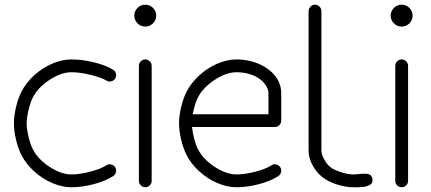

<svg xmlns="http://www.w3.org/2000/svg" viewBox="-20 -789 1816 809"><path d="M457.5 -47.6Q426.3 -26.6 376.1 -13.3Q325.9 0 280.8 0Q241 0 199.3 -18.1Q157.7 -36.1 123.7 -67.1Q89.6 -98.1 70.3 -135.7Q56.4 -163.1 47.5 -200.6Q38.6 -238 38.6 -269.3Q38.6 -300.5 47.5 -337.9Q56.4 -375.2 70.3 -402.6Q89.6 -440.2 123.7 -471.3Q157.7 -502.4 199.3 -520.5Q241 -538.6 280.8 -538.6Q325.7 -538.6 375.4 -526.5Q425 -514.4 456.5 -495.4Q465.8 -489.7 468.5 -478.6Q471.2 -467.5 465.6 -458.3Q460 -449 448.9 -446.4Q437.7 -443.8 428.5 -449.5Q406.5 -462.6 361.5 -473.6Q316.4 -484.6 280.8 -484.6Q238.3 -484.6 189.3 -452.9Q140.4 -421.1 118.2 -378.2Q108.2 -358.9 100.2 -325.3Q92.3 -291.7 92.3 -269.3Q92.3 -246.8 100.2 -213.3Q108.2 -179.7 118.2 -160.4Q140.4 -117.4 189.3 -85.7Q238.3 -54 280.8 -54Q316.2 -54 361 -65.8Q405.8 -77.6 427.5 -92.3Q436.5 -98.4 447.6 -96.2Q458.7 -94 464.8 -85Q470.9 -75.9 468.8 -64.8Q466.6 -53.7 457.5 -47.6Z M619.1 -511.5V-26.9Q619.1 -15.9 611.1 -7.9Q603 0 592 0Q581.1 0 573.1 -7.9Q565.2 -15.9 565.2 -26.9V-511.5Q565.2 -522.5 573.1 -530.5Q581.1 -538.6 592 -538.6Q603 -538.6 611.1 -530.5Q619.1 -522.5 619.1 -511.5ZM559.4 -690.6Q545.9 -704.1 545.9 -723.1Q545.9 -742.2 559.4 -755.7Q573 -769.3 592 -769.3Q611.1 -769.3 624.6 -755.7Q638.2 -742.2 638.2 -723.1Q638.2 -704.1 624.6 -690.6Q611.1 -677 592 -677Q573 -677 559.4 -690.6Z M792.2 -307.6H1111.1V-396.2Q1111.1 -411.9 1101.4 -427.5Q1091.8 -443.1 1074.8 -455.9Q1057.9 -468.8 1032 -476.7Q1006.1 -484.6 976.6 -484.6Q934.1 -484.6 885.1 -452.9Q836.2 -421.1 814 -378.2Q800.8 -352.3 792.2 -307.6ZM1153.3 -47.6Q1122.1 -26.6 1071.9 -13.3Q1021.7 0 976.6 0Q936.8 0 895.1 -18.1Q853.5 -36.1 819.5 -67.1Q785.4 -98.1 766.1 -135.7Q752.2 -163.1 743.3 -200.6Q734.4 -238 734.4 -269.3Q734.4 -300.5 743.3 -337.9Q752.2 -375.2 766.1 -402.6Q785.4 -440.2 819.5 -471.3Q853.5 -502.4 895.1 -520.5Q936.8 -538.6 976.6 -538.6Q1005.4 -538.6 1033.1 -532.1Q1060.8 -525.6 1084.5 -513.2Q1108.2 -500.7 1126.3 -483.6Q1144.5 -466.6 1154.8 -444Q1165 -421.4 1165 -396.2V-280.8Q1165 -269.8 1157.1 -261.8Q1149.2 -253.9 1138.2 -253.9H789.1Q791.5 -230.5 798.6 -203.4Q805.7 -176.3 814 -160.4Q836.2 -117.4 885.1 -85.7Q934.1 -54 976.6 -54Q1012 -54 1056.8 -65.8Q1101.6 -77.6 1123.3 -92.3Q1132.3 -98.4 1143.4 -96.2Q1154.5 -94 1160.6 -85Q1166.7 -75.9 1164.6 -64.8Q1162.4 -53.7 1153.3 -47.6Z M1468.8 -54Q1475.3 -54 1485.5 -54.9Q1495.6 -55.9 1503.2 -56.6Q1510.7 -57.4 1519.3 -57.1Q1527.8 -56.9 1533.6 -55.1Q1539.3 -53.2 1543.7 -48.2Q1548.1 -43.2 1549.3 -34.9Q1550.5 -26.6 1548.1 -20.3Q1545.7 -13.9 1538.8 -10.3Q1532 -6.6 1525.6 -4.4Q1519.3 -2.2 1507.9 -1.2Q1496.6 -0.2 1490.1 -0.1Q1483.6 0 1471.9 0Q1469.7 0 1468.8 0Q1435.5 0 1398.9 -12Q1362.3 -23.9 1337.9 -43Q1313 -62.5 1296.6 -93.4Q1280.3 -124.3 1280.3 -153.8V-742.2Q1280.3 -753.2 1288.3 -761.2Q1296.4 -769.3 1307.4 -769.3Q1318.4 -769.3 1326.3 -761.2Q1334.2 -753.2 1334.2 -742.2V-153.8Q1334.2 -139.9 1345.7 -118.2Q1357.2 -96.4 1371.3 -85.2Q1386.2 -73.5 1416.4 -63.7Q1446.5 -54 1468.8 -54Z M1699.5 -511.5V-26.9Q1699.5 -15.9 1691.4 -7.9Q1683.3 0 1672.4 0Q1661.4 0 1653.4 -7.9Q1645.5 -15.9 1645.5 -26.9V-511.5Q1645.5 -522.5 1653.4 -530.5Q1661.4 -538.6 1672.4 -538.6Q1683.3 -538.6 1691.4 -530.5Q1699.5 -522.5 1699.5 -511.5ZM1639.8 -690.6Q1626.2 -704.1 1626.2 -723.1Q1626.2 -742.2 1639.8 -755.7Q1653.3 -769.3 1672.4 -769.3Q1691.4 -769.3 1705 -755.7Q1718.5 -742.2 1718.5 -723.1Q1718.5 -704.1 1705 -690.6Q1691.4 -677 1672.4 -677Q1653.3 -677 1639.8 -690.6Z"/></svg>

Font: Tecnico
Style: Fino
Weight: 400
Version: Version 1.3